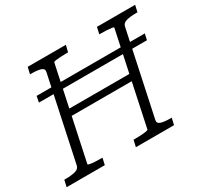

<svg xmlns="http://www.w3.org/2000/svg" viewBox="-166 -906 1158 1102"><g transform="rotate(-30 413.0 -355.0)"><path d="M204 -383H643L634 -340H194ZM-19 0 -9 -44H2Q39 -44 64.5 -51Q90 -58 94 -80L211 -630Q216 -652 193.5 -659Q171 -666 134 -666H123L133 -710H386L375 -666H367Q348 -666 327.5 -665Q307 -664 293 -662Q279 -660 278 -656L150 -54Q150 -51 163 -48.5Q176 -46 196 -45Q216 -44 235 -44H244L234 0ZM440 0 450 -44H459Q478 -44 498 -45Q518 -46 532.5 -48.5Q547 -51 548 -54L676 -656Q677 -660 663.5 -662Q650 -664 630 -665Q610 -666 591 -666H582L592 -710H845L835 -666H824Q787 -666 761.5 -659Q736 -652 732 -630L615 -80Q610 -58 632.5 -51Q655 -44 692 -44H703L693 0ZM86 -500 94 -540H811L802 -500Z"/></g></svg>

Font: Roboto Serif 20pt ExtraLight
Style: Italic
Weight: 250
Italic angle: -10°
Version: Version 1.007